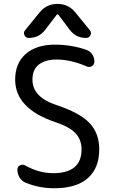

<svg xmlns="http://www.w3.org/2000/svg" viewBox="-20 -999 594 1008"><path d="M451.2 -840.8Q461.9 -829.1 455.1 -814.5Q448.2 -799.8 431.6 -799.8Q378.9 -799.8 346.7 -841.8L287.1 -920.9Q282.2 -926.8 277.3 -920.9L216.8 -841.8Q184.6 -799.8 130.9 -799.8Q115.2 -799.8 108.4 -814.5Q101.6 -829.1 112.3 -840.8L188.5 -934.6Q224.6 -978.5 281.7 -978.5Q338.9 -978.5 375 -934.6ZM258.8 -89.8Q408.2 -89.8 408.2 -214.8Q408.2 -265.6 376 -299.8Q343.8 -334 268.6 -358.4Q59.6 -429.7 59.6 -581.1Q59.6 -667 115.2 -715.8Q170.9 -764.6 268.6 -764.6Q354.5 -764.6 433.6 -737.3Q453.1 -730.5 464.4 -713.4Q475.6 -696.3 475.6 -675.8Q475.6 -660.2 462.4 -651.9Q449.2 -643.6 434.6 -650.4Q352.5 -686.5 275.4 -686.5Q218.8 -686.5 184.6 -660.6Q150.4 -634.8 150.4 -581.1Q150.4 -489.3 274.4 -448.2Q398.4 -407.2 449.7 -353.5Q501 -299.8 501 -214.8Q501 -116.2 440.9 -63.5Q380.9 -10.7 264.6 -10.7Q185.5 -10.7 114.3 -40Q94.7 -47.9 83 -66.9Q71.3 -85.9 71.3 -108.4Q71.3 -124 85 -130.9Q98.6 -137.7 111.3 -130.9Q184.6 -89.8 258.8 -89.8Z"/></svg>

Font: Gen Jyuu Gothic Regular
Style: Regular
Weight: 400
Designer: [Source Han Sans]
Ryoko NISHIZUKA  (kana & ideographs); Paul D. Hunt (Latin, Greek & Cyrillic); Wenlong ZHANG  (bopomofo
Version: Version 1.002.20150607